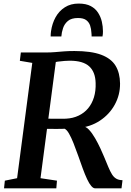

<svg xmlns="http://www.w3.org/2000/svg" viewBox="-20 -1030 718 1050"><path d="M2 0 6.5 -42 73.5 -55.5 156.5 -686 88.5 -697.5 94 -743H230.5Q258 -743 281 -745Q304 -747 329 -749Q354 -751 387 -751Q479 -751 533.5 -730.5Q588 -710 612 -670.5Q636 -631 636.5 -573Q637 -511.5 607.8 -458Q578.5 -404.5 526.2 -370Q474 -335.5 405 -329.5L431.5 -338.5Q449 -339.5 466.5 -320.8Q484 -302 500 -274.2Q516 -246.5 528.8 -218.8Q541.5 -191 549 -173Q562.5 -140.5 572.5 -116.5Q582.5 -92.5 592.5 -76.5Q602.5 -60.5 616 -52.8Q629.5 -45 650 -44.5L644.5 0H500.5Q490 0 479 -12.8Q468 -25.5 456.5 -50Q445 -74.5 432.5 -108.5Q420 -143.5 407.2 -179.5Q394.5 -215.5 382 -247Q369.5 -278.5 357.2 -299.8Q345 -321 333 -326Q330.5 -325.5 317.5 -325.2Q304.5 -325 286.8 -325Q269 -325 252 -325.2Q235 -325.5 224 -325.5L231.5 -381.5Q241 -381 257.2 -380.8Q273.5 -380.5 291 -380.5Q308.5 -380.5 322.5 -380.5Q336.5 -380.5 341 -381Q379.5 -383 410.2 -397.8Q441 -412.5 462 -437.8Q483 -463 493.8 -498Q504.5 -533 503 -576Q501.5 -636.5 467.8 -667.2Q434 -698 361.5 -698Q352 -698 333 -696.8Q314 -695.5 295 -692.8Q276 -690 265.5 -685L289.5 -723.5L201.5 -55.5L291.5 -42L288 0ZM410 -1010.5Q450.5 -1010.5 476.2 -996.8Q502 -983 516.5 -960.2Q531 -937.5 537 -911.2Q543 -885 543 -859Q543 -852 542.5 -844.5Q542 -837 540.5 -830.5H481Q481 -835 480.8 -840Q480.5 -845 480 -850Q479 -872 472.8 -890.5Q466.5 -909 451.2 -920.2Q436 -931.5 406.5 -931.5Q370.5 -931.5 351.5 -915.5Q332.5 -899.5 324.8 -876.2Q317 -853 315.5 -830.5H257Q257 -838 257.5 -845Q258 -852 259 -859Q265 -901.5 284 -935.8Q303 -970 334.8 -990.2Q366.5 -1010.5 410 -1010.5Z"/></svg>

Font: Merriweather 28pt SemiBold
Style: Italic
Weight: 600
Italic angle: -7.8°
Version: Version 2.101